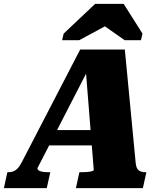

<svg xmlns="http://www.w3.org/2000/svg" viewBox="-71 -969 841 989"><path d="M176 -299H438L427 -220H148ZM370 -619 388 -620 122 -103Q121 -97 127 -92Q133 -87 146 -84.5Q159 -82 177 -82H188L170 0H-51L-33 -82H-27Q-6 -82 10 -93Q26 -104 42 -135L342 -714H572L628 -129Q631 -101 643.5 -91.5Q656 -82 678 -82H683L665 0H320L338 -82H350Q368 -82 382 -83.5Q396 -85 403.5 -87.5Q411 -90 412 -93ZM566 -949H419L257 -796L249 -762H337L519 -860L430 -861L571 -762H655L663 -796Z"/></svg>

Font: Roboto Serif 20pt ExtraBold
Style: Italic
Weight: 800
Italic angle: -10°
Version: Version 1.007